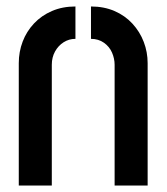

<svg xmlns="http://www.w3.org/2000/svg" viewBox="-20 -573 515 593"><path d="M38 -378Q38 -413 50 -444.5Q62 -476 85 -500.5Q108 -525 140.5 -539Q173 -553 213 -553V-453Q193 -453 176.5 -442.5Q160 -432 150 -414Q140 -396 140 -373V0H38ZM334 -373Q334 -392 326 -410.5Q318 -429 301 -441Q284 -453 261 -453V-553Q301 -553 333.5 -539Q366 -525 389 -500Q412 -475 424 -443.5Q436 -412 436 -378V0H334Z"/></svg>

Font: Stick No Bills SemiBold
Style: Regular
Weight: 600
Designer: Kosala Senevirathne, Siva Puranthara, Lasantha Premarathna, Tharique Azeez
Foundry: mooniak
Version: Version 2.000